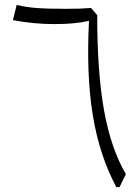

<svg xmlns="http://www.w3.org/2000/svg" viewBox="-20 -765 572 785"><path d="M377.4 -703.1Q377.4 -469.2 405.5 -313.2Q433.6 -157.2 494.6 -53.2L468.8 0H455.6Q386.2 -129.9 359.4 -293.9Q332.5 -458 343.8 -679.7Q286.1 -666.5 204.6 -666.5Q159.2 -666.5 118.7 -670.4Q78.1 -674.3 32.7 -682.6L48.3 -745.1Q84.5 -735.8 127.7 -732.4Q170.9 -729 246.1 -729Q282.7 -729 306.4 -729.7Q330.1 -730.5 352.5 -732.4Z"/></svg>

Font: Pinar-DS3-FD Light
Style: Regular
Weight: 300
Designer: Amin Abedi
Version: Version 3.000